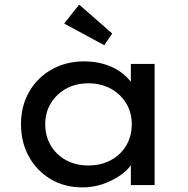

<svg xmlns="http://www.w3.org/2000/svg" viewBox="-20 -802 813 832"><path d="M337 10Q260 10 200 -25.5Q140 -61 105.5 -123Q71 -185 71 -264Q71 -343 106.5 -404.5Q142 -466 204 -501Q266 -536 345 -536Q393 -536 433.5 -523.5Q474 -511 504 -489Q534 -467 552 -440.5Q570 -414 572 -385L547 -389V-525H650V0H547V-133L569 -134Q565 -109 545.5 -83.5Q526 -58 493.5 -37Q461 -16 421 -3Q381 10 337 10ZM363 -85Q418 -85 460.5 -108Q503 -131 527 -171.5Q551 -212 551 -264Q551 -314 527 -354Q503 -394 460.5 -417.5Q418 -441 363 -441Q308 -441 266 -417.5Q224 -394 200 -354Q176 -314 176 -264Q176 -212 200 -171.5Q224 -131 266 -108Q308 -85 363 -85ZM432 -606 258 -700 323 -782 466 -657Z"/></svg>

Font: Lexend Exa
Style: Regular
Weight: 400
Designer: Bonnie Shaver-Troup, Thomas Jockin
Foundry: Lexend
Version: Version 1.007